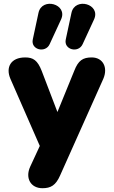

<svg xmlns="http://www.w3.org/2000/svg" viewBox="-20 -804 599 1013"><path d="M476 -701C514 -783 375 -821 357 -736L327 -596C315 -541 394 -522 416 -571ZM302 -701C340 -783 201 -821 183 -736L153 -596C141 -541 220 -522 242 -571ZM204 189C248 189 274 174 297 122L525 -388C551 -448 523 -501 464 -501C417 -501 393 -485 372 -431L283 -213L200 -430C178 -486 155 -501 113 -501C36 -501 9 -448 35 -388L190 -34L139 76C112 136 142 189 204 189Z"/></svg>

Font: Nunito Black
Style: Regular
Weight: 900
Designer: Vernon Adams
Foundry: Vernon Adams
Version: Version 3.602